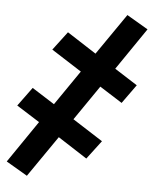

<svg xmlns="http://www.w3.org/2000/svg" viewBox="-71 -513 620 722"><g transform="rotate(5 238.5 -152.5)"><path d="M57 165 -23 118 85 -40 -2 -95 50 -166 135 -112 225 -243 111 -316 164 -386 274 -315 381 -470 461 -423 353 -265 439 -210 388 -139 303 -193 213 -62 327 11 274 81 164 10Z"/></g></svg>

Font: Iosevka Term Curly
Style: Bold Italic
Weight: 700
Italic angle: -9°
Designer: Belleve Invis
Foundry: Belleve Invis
Version: Version 32.3.0